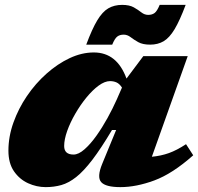

<svg xmlns="http://www.w3.org/2000/svg" viewBox="-20 -752 812 787"><path d="M399 -80.5 456 -219H439Q394 -143.5 358.5 -97Q323 -50.5 292.2 -26.2Q261.5 -2 231.5 6.5Q201.5 15 167.5 15Q130 15 95 -1Q60 -17 37.2 -50Q14.5 -83 14.5 -134.5Q14.5 -192 35 -249.5Q55.5 -307 90.5 -358.5Q125.5 -410 170.8 -450.2Q216 -490.5 265.8 -513.8Q315.5 -537 364.5 -537Q459.5 -537 498.5 -430L567.5 -522H749.5L602.5 -109.5Q640 -113 672.2 -124.5Q704.5 -136 742.5 -161L772 -115.5Q687 -40 612.8 -12.5Q538.5 15 473.5 15Q413 15 394.8 -5.5Q376.5 -26 399 -80.5ZM243 -153.5Q243 -118.5 281.5 -118.5Q302 -118.5 326.2 -139.8Q350.5 -161 374.8 -195Q399 -229 420.8 -268.5Q442.5 -308 458.5 -344L480 -393Q469.5 -409 457.5 -414.2Q445.5 -419.5 431 -419.5Q409.5 -419.5 384.2 -401Q359 -382.5 334.2 -352.2Q309.5 -322 288.8 -286.2Q268 -250.5 255.5 -215.5Q243 -180.5 243 -153.5ZM741 -732Q717 -668 695.8 -632.5Q674.5 -597 650.8 -583Q627 -569 595.5 -569Q565 -569 546.8 -579.2Q528.5 -589.5 515.2 -599.8Q502 -610 487 -610Q471 -610 460.8 -602.2Q450.5 -594.5 440 -569H333.5Q357.5 -633.5 378.8 -668.8Q400 -704 424.2 -718Q448.5 -732 480.5 -732Q510.5 -732 528.5 -721.8Q546.5 -711.5 559.5 -701.2Q572.5 -691 587.5 -691Q603.5 -691 613.8 -698.8Q624 -706.5 634.5 -732Z"/></svg>

Font: Newsreader 6pt ExtraBold
Style: Italic
Weight: 800
Italic angle: -17°
Designer: Hugues Gentile
Foundry: Production Type
Version: Version 1.003; ttfautohint (v1.8.3)